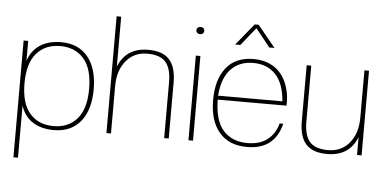

<svg xmlns="http://www.w3.org/2000/svg" viewBox="-58 -853 2342 1166"><g transform="rotate(5 1113.0 -270.0)"><path d="M289.1 9.8Q213.4 9.8 161.6 -22.9Q109.9 -55.7 87.9 -121.1V195.8H60.1V-516.1H87.9V-395Q109.9 -460.4 161.6 -493.2Q213.4 -525.9 289.1 -525.9Q393.6 -525.9 451.7 -455.3Q509.8 -384.8 509.8 -257.8Q509.8 -131.3 451.7 -60.8Q393.6 9.8 289.1 9.8ZM285.2 -14.2Q376 -14.2 429 -75Q481.9 -135.7 481.9 -257.8Q481.9 -380.4 429 -441.2Q376 -502 285.2 -502Q194.3 -502 141.1 -440.9Q87.9 -379.9 87.9 -257.8Q87.9 -135.7 140.9 -75Q193.8 -14.2 285.2 -14.2Z M989.7 0H961.9V-340.8Q961.9 -423.3 928.5 -462.6Q895 -502 815.9 -502Q735.4 -502 686.5 -443.1Q637.7 -384.3 637.7 -288.1V0H609.9V-711.9H637.7V-407.2Q684.6 -525.9 819.8 -525.9Q907.7 -525.9 948.7 -480.5Q989.7 -435.1 989.7 -340.8Z M1137.7 0H1109.9V-516.1H1137.7ZM1141.6 -654.3Q1135.3 -647.9 1124 -647.9Q1112.8 -647.9 1106.2 -654.3Q1099.6 -660.6 1099.6 -669.9Q1099.6 -679.2 1106.2 -685.5Q1112.8 -691.9 1124 -691.9Q1135.3 -691.9 1141.6 -685.5Q1147.9 -679.2 1147.9 -669.9Q1147.9 -660.6 1141.6 -654.3Z M1467.8 9.8Q1356.9 9.8 1297.4 -60.3Q1237.8 -130.4 1237.8 -257.8Q1237.8 -381.3 1294.9 -453.6Q1352.1 -525.9 1461.9 -525.9Q1517.1 -525.9 1560.3 -506.3Q1603.5 -486.8 1630.6 -452.4Q1657.7 -418 1671.6 -373Q1685.5 -328.1 1685.5 -275.9Q1685.5 -266.1 1684.6 -261.2H1265.6Q1267.1 -132.3 1321 -73.2Q1375 -14.2 1467.8 -14.2Q1543 -14.2 1589.6 -50.5Q1636.2 -86.9 1652.8 -149.9H1674.8Q1635.3 9.8 1467.8 9.8ZM1265.6 -285.2H1657.7Q1649.4 -393.6 1598.1 -447.8Q1546.9 -502 1461.9 -502Q1377 -502 1325.4 -447.8Q1273.9 -393.6 1265.6 -285.2ZM1581.5 -604H1549.8L1461.9 -713.9L1373.5 -604H1341.8L1449.7 -735.8H1473.6Z M1955.6 9.8Q1867.7 9.8 1826.7 -35.4Q1785.6 -80.6 1785.6 -174.8V-516.1H1813.5V-174.8Q1813.5 -92.3 1846.9 -53.2Q1880.4 -14.2 1959.5 -14.2Q2040 -14.2 2088.9 -73Q2137.7 -131.8 2137.7 -228V-516.1H2165.5V0H2137.7V-108.9Q2090.8 9.8 1955.6 9.8Z"/></g></svg>

Font: Creato Display Thin
Style: Regular
Weight: 265
Version: Version 1.000